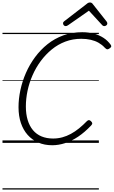

<svg xmlns="http://www.w3.org/2000/svg" viewBox="-20 -1149 915 1544"><path d="M400 19Q338 19 288 -2.5Q238 -24 202.5 -64Q167 -104 148 -160Q129 -216 129 -287Q129 -354 144 -424.5Q159 -495 188.5 -562.5Q218 -630 262 -689.5Q306 -749 362.5 -794Q419 -839 489 -864.5Q559 -890 641 -890Q692 -890 735 -878.5Q778 -867 812.5 -844.5Q847 -822 871 -788Q877 -779 873 -771.5Q869 -764 857 -757Q847 -751 840.5 -752.5Q834 -754 822 -766Q801 -789 773 -805Q745 -821 710 -829Q675 -837 634 -837Q565 -837 505.5 -814.5Q446 -792 396.5 -751.5Q347 -711 308 -658.5Q269 -606 242 -544.5Q215 -483 201.5 -419Q188 -355 188 -292Q188 -232 202.5 -184Q217 -136 245 -102.5Q273 -69 314 -52Q355 -35 407 -35Q445 -35 480.5 -44.5Q516 -54 550 -72.5Q584 -91 616 -117Q648 -143 680 -176Q689 -184 696.5 -183Q704 -182 712 -174Q722 -164 722 -157Q722 -150 713 -140Q661 -85 608.5 -50Q556 -15 503.5 2Q451 19 400 19ZM508 -939Q499 -939 493 -946Q487 -953 487 -961Q487 -967 489 -970Q491 -973 495 -977L674 -1115Q683 -1123 689.5 -1126Q696 -1129 704 -1129Q711 -1129 717 -1125.5Q723 -1122 728 -1114L838 -975Q841 -971 842 -967Q843 -963 843 -959Q843 -951 835 -945Q827 -939 820 -939Q814 -939 809 -941.5Q804 -944 800 -949L695 -1063L530 -948Q523 -943 518 -941Q513 -939 508 -939ZM0 365H775V375H0ZM0 -20H775V0H0ZM0 -505H775V-500H0ZM0 -885H775V-875H0Z"/></svg>

Font: Playwrite DK Loopet Guides
Style: Regular
Weight: 400
Designer: Veronika Burian, José Scaglione
Foundry: TypeTogether
Version: Version 1.003